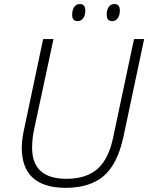

<svg xmlns="http://www.w3.org/2000/svg" viewBox="-20 -904 721 934"><path d="M331.1 -832Q331.1 -856 341.1 -870.1Q351.1 -884.3 368.7 -884.3Q395 -884.3 395 -853Q395 -829.6 384.8 -815.4Q374.5 -801.3 357.9 -801.3Q331.1 -801.3 331.1 -832ZM499 -832Q499 -856 509 -870.1Q519 -884.3 536.6 -884.3Q563 -884.3 563 -853Q563 -829.6 552.7 -815.4Q542.5 -801.3 525.9 -801.3Q499 -801.3 499 -832ZM300.8 9.8Q85.9 9.8 85.9 -186Q85.9 -226.6 99.1 -284.2L189.9 -713.9H240.2L146 -274.9Q136.2 -230.5 136.2 -185.1Q136.2 -34.2 303.2 -34.2Q398.4 -34.2 453.4 -81.5Q508.3 -128.9 530.8 -236.8L631.8 -713.9H681.2L580.1 -236.8Q551.3 -105 483.9 -47.4Q416 9.8 300.8 9.8Z"/></svg>

Font: Open Sans Hebrew Light
Style: Italic
Weight: 300
Italic angle: -12°
Foundry: Ascender Corporation, Yanek Iontef
Version: Version 2.001;PS 002.001;hotconv 1.0.70;makeotf.lib2.5.58329